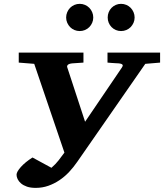

<svg xmlns="http://www.w3.org/2000/svg" viewBox="-20 -938 833 975"><path d="M717.8 -613.8 373 -117.2Q354 -89.4 331.1 -64.9Q308.1 -40.5 281.5 -22.7Q254.9 -4.9 224.9 5.6Q194.8 16.1 161.1 16.1Q135.3 16.1 116.9 9.8Q98.6 3.4 86.9 -6.6Q75.2 -16.6 69.6 -28.3Q64 -40 64 -50.8Q64 -58.1 69.8 -68.4Q75.7 -78.6 86.2 -90.3Q96.7 -102.1 111.6 -114.3Q126.5 -126.5 145 -138.2L241.2 -85.9Q262.7 -104.5 277.8 -124Q293 -143.6 307.1 -163.1L153.8 -613.8L75.2 -620.1V-670.9H403.8V-620.1L346.2 -616.2Q329.6 -614.3 324.2 -608.4Q318.8 -602.5 321.8 -595.2L412.1 -319.8L599.1 -595.2Q601.6 -599.1 602.8 -602.5Q604 -606 602.5 -608.6Q601.1 -611.3 596.4 -613.3Q591.8 -615.2 583 -616.2Q573.7 -616.2 564.5 -617.2Q556.2 -617.7 546.1 -618.4Q536.1 -619.1 525.9 -620.1V-670.9H793V-620.1ZM453.6 -849.1Q453.6 -835 448.2 -822.5Q442.9 -810.1 433.6 -800.5Q424.3 -791 411.6 -785.6Q398.9 -780.3 384.8 -780.3Q370.6 -780.3 357.9 -785.6Q345.2 -791 335.9 -800.5Q326.7 -810.1 321.3 -822.5Q315.9 -835 315.9 -849.1Q315.9 -863.3 321.3 -876Q326.7 -888.7 335.9 -898.2Q345.2 -907.7 357.9 -913.1Q370.6 -918.5 384.8 -918.5Q398.9 -918.5 411.6 -913.1Q424.3 -907.7 433.6 -898.2Q442.9 -888.7 448.2 -876Q453.6 -863.3 453.6 -849.1ZM663.6 -849.1Q663.6 -835 658.2 -822.5Q652.8 -810.1 643.6 -800.5Q634.3 -791 621.6 -785.6Q608.9 -780.3 594.7 -780.3Q580.6 -780.3 568.1 -785.6Q555.7 -791 546.4 -800.5Q537.1 -810.1 532 -822.5Q526.9 -835 526.9 -849.1Q526.9 -863.3 532 -876Q537.1 -888.7 546.4 -898.2Q555.7 -907.7 568.1 -913.1Q580.6 -918.5 594.7 -918.5Q608.9 -918.5 621.6 -913.1Q634.3 -907.7 643.6 -898.2Q652.8 -888.7 658.2 -876Q663.6 -863.3 663.6 -849.1Z"/></svg>

Font: Charis SIL
Style: Bold Italic
Weight: 700
Italic angle: -11°
Foundry: SIL International
Version: Version 4.112